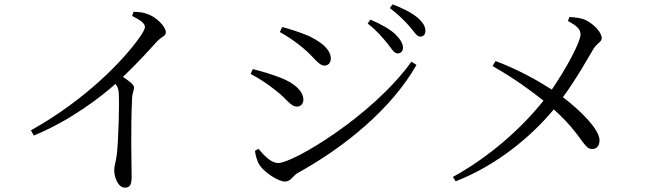

<svg xmlns="http://www.w3.org/2000/svg" viewBox="-20 -819 3010 881"><path d="M586 -746C628 -725 645 -711 645 -695C645 -687 637 -670 618 -644C548 -545 375 -362 122 -221L135 -197C310 -269 448 -379 510 -434C521 -420 524 -408 525 -390C528 -345 524 -178 516 -110C512 -77 504 -57 504 -39C504 -6 521 42 554 42C575 42 584 30 584 -7C584 -67 579 -220 586 -365C586 -390 595 -404 595 -417C595 -431 572 -448 544 -466C610 -529 659 -583 696 -624C723 -654 741 -652 741 -671C741 -697 697 -741 658 -754C637 -763 616 -764 593 -765Z M1758 -619C1778 -594 1788 -574 1804 -574C1818 -574 1829 -583 1829 -600C1829 -619 1819 -636 1795 -661C1771 -684 1731 -707 1680 -729L1667 -711C1709 -679 1736 -646 1758 -619ZM1859 -698C1881 -673 1892 -651 1908 -651C1923 -651 1932 -661 1932 -677C1932 -698 1921 -716 1896 -738C1871 -759 1832 -780 1781 -799L1769 -782C1813 -748 1837 -723 1859 -698ZM1264 -672C1292 -657 1335 -629 1369 -600C1422 -557 1441 -518 1469 -518C1487 -518 1498 -532 1498 -550C1498 -585 1469 -618 1401 -652C1358 -671 1312 -685 1275 -695ZM1868 -536C1688 -286 1325 -71 1257 -71C1224 -71 1193 -104 1166 -136L1150 -127C1151 -112 1160 -76 1172 -60C1194 -28 1256 14 1288 14C1314 14 1324 -12 1344 -24C1565 -146 1777 -321 1891 -521ZM1130 -480C1171 -458 1206 -435 1244 -405C1296 -366 1312 -330 1343 -330C1362 -330 1372 -345 1372 -361C1372 -399 1335 -435 1273 -460C1228 -478 1190 -489 1140 -502Z M2240 -516C2337 -461 2415 -404 2474 -357C2367 -224 2223 -98 2058 -7L2071 13C2255 -59 2413 -187 2521 -317C2651 -201 2657 -135 2697 -135C2720 -135 2731 -153 2731 -176C2730 -228 2637 -317 2563 -373C2625 -457 2681 -558 2701 -591C2718 -622 2741 -625 2741 -644C2741 -670 2706 -707 2671 -725C2648 -737 2621 -739 2593 -741L2586 -723C2622 -702 2644 -688 2644 -661C2644 -627 2578 -504 2512 -408C2443 -452 2357 -500 2254 -539Z"/></svg>

Font: Harano Aji Mincho
Style: Regular
Weight: 400
Foundry: Masamichi Hosoda
Version: HaranoAjiMincho-Regular version 20230610;ttx 4.39.4